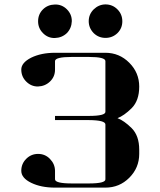

<svg xmlns="http://www.w3.org/2000/svg" viewBox="-20 -856 732 876"><path d="M77.1 -76.7Q77.1 -108.9 99.6 -131.3Q122.1 -153.8 153.8 -153.8Q186 -153.8 208 -130.9Q230.5 -107.9 231 -77.1V-38.1Q231 -19 308.1 -19H384.8Q461.9 -19 460.9 -38.1V-288.1Q460.9 -307.6 384.8 -308.1H231V-327.1H384.8Q461.9 -327.1 460.9 -346.2V-577.1Q460.9 -596.2 384.8 -596.2H308.1Q231 -596.2 231 -577.1V-538.1Q231 -505.9 208 -483.9Q185.5 -462.4 153.3 -461.4Q122.6 -460.9 99.6 -483.9Q77.1 -506.3 77.1 -538.6Q77.1 -569.8 122.1 -592.8Q168 -615.2 231 -615.2H460.9Q524.4 -615.2 569.8 -569.8Q615.2 -524.4 615.2 -460.9Q615.2 -397 580.6 -362.3Q545.9 -328.1 516.1 -316.9Q545.9 -305.7 580.6 -271.5Q615.2 -236.8 615.2 -172.9V-153.8Q615.2 -90.3 569.8 -44.9Q524.9 0 460.9 0H231Q167 0 122.1 -22Q77.1 -43.9 77.1 -76.7ZM153.8 -758.8Q153.8 -791 175.8 -813Q197.3 -834.5 230 -835.4Q262.2 -836.4 285.2 -813.5Q308.1 -790.5 307.6 -759.3Q306.6 -727.5 285.2 -705.1Q262.7 -683.6 230.5 -682.6Q199.2 -681.6 176.3 -704.6Q153.8 -727.1 153.8 -758.8ZM384.8 -759.3Q384.8 -790.5 407.2 -813Q430.2 -835.4 460.9 -835.9Q493.2 -835.9 515.6 -813.5Q538.1 -791 538.1 -758.8Q538.1 -727.1 516.1 -705.1Q493.2 -683.1 461.4 -683.1Q429.7 -683.1 407.2 -705.1Q384.8 -728.5 384.8 -759.3Z"/></svg>

Font: Hjet
Style: Regular
Weight: 400
Designer: T. Christopher White
Version: Version 1.2